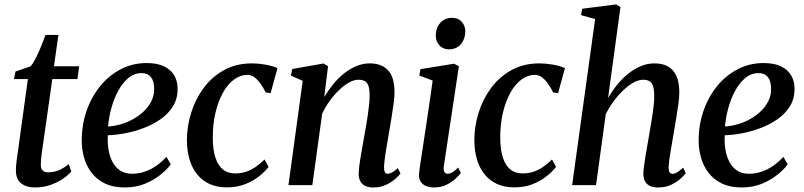

<svg xmlns="http://www.w3.org/2000/svg" viewBox="-20 -837 3636 868"><path d="M173.5 -177.5Q170.5 -157 168.5 -142Q166.5 -127 165.5 -114.8Q164.5 -102.5 164.5 -90.5Q164.5 -74.5 173 -66.2Q181.5 -58 197 -58Q226.5 -58 250.2 -69.2Q274 -80.5 291 -95.5L302 -61.5Q287.5 -44 262.8 -27.5Q238 -11 206 -0.2Q174 10.5 137 10.5Q99.5 10.5 75.2 -8.5Q51 -27.5 52 -70Q52 -76 52.5 -84.5Q53 -93 54.5 -105.2Q56 -117.5 58.2 -133.5Q60.5 -149.5 63.5 -170.5L106 -479.5H43L50 -513.5L118.5 -537.5Q129.5 -549.5 142.2 -575Q155 -600.5 166.5 -629Q178 -657.5 186 -679H244L224 -537.5H338L330 -479.5H216.5Z M752 -94Q737.5 -73.5 708 -49Q678.5 -24.5 637 -7Q595.5 10.5 544 10.5Q492.5 10.5 455.2 -7.2Q418 -25 394.5 -55.5Q371 -86 360 -124.8Q349 -163.5 349.5 -204.5Q350 -275.5 372.2 -338.2Q394.5 -401 434 -449Q473.5 -497 527 -524.5Q580.5 -552 643 -552Q691 -552 721.8 -537Q752.5 -522 767.8 -496Q783 -470 783 -436.5Q783.5 -392 762.8 -357.8Q742 -323.5 707.2 -299Q672.5 -274.5 630.5 -258.5Q588.5 -242.5 545.8 -234.5Q503 -226.5 467.5 -225.5Q465.5 -192 470.5 -161Q475.5 -130 488.5 -105.2Q501.5 -80.5 523.2 -66Q545 -51.5 576.5 -51.5Q607.5 -51.5 635.2 -61.2Q663 -71 687.5 -88.2Q712 -105.5 732.5 -128ZM620.5 -506.5Q587 -506.5 560.5 -484.5Q534 -462.5 514.5 -426.5Q495 -390.5 483.5 -348.2Q472 -306 468.5 -265Q498 -267 527.8 -275.8Q557.5 -284.5 584.2 -299.8Q611 -315 632 -335.5Q653 -356 665.2 -381.5Q677.5 -407 677 -436.5Q676.5 -471.5 662 -489Q647.5 -506.5 620.5 -506.5Z M1005 10Q920.5 10 873 -46.8Q825.5 -103.5 825 -204Q825 -265 843.8 -326Q862.5 -387 899.8 -438Q937 -489 992.2 -519.8Q1047.5 -550.5 1119.5 -550.5Q1147 -550.5 1179.2 -545Q1211.5 -539.5 1234.5 -529L1203.5 -416L1181.5 -419Q1169 -443.5 1155.8 -461.5Q1142.5 -479.5 1128.2 -489Q1114 -498.5 1098.5 -498.5Q1066.5 -498.5 1038 -477.5Q1009.5 -456.5 988 -418Q966.5 -379.5 954 -327Q941.5 -274.5 942 -211.5Q942.5 -159.5 954 -124.2Q965.5 -89 987.5 -71Q1009.5 -53 1042 -53Q1071 -53 1094.2 -61.2Q1117.5 -69.5 1137.8 -83.8Q1158 -98 1176 -116L1194.5 -82.5Q1180 -63.5 1153.5 -41.8Q1127 -20 1090 -5Q1053 10 1005 10Z M1446 -398.5Q1464.5 -429.5 1487 -457Q1509.5 -484.5 1536 -505.5Q1562.5 -526.5 1591.8 -538.5Q1621 -550.5 1652 -550.5Q1704 -550.5 1733.8 -519.8Q1763.5 -489 1763.5 -419Q1763.5 -398.5 1759.5 -368.2Q1755.5 -338 1750 -305Q1744.5 -272 1739.5 -243Q1735.5 -216 1730 -186Q1724.5 -156 1720.8 -128.8Q1717 -101.5 1716 -82Q1716 -65.5 1720.2 -58.5Q1724.5 -51.5 1731.5 -51.5Q1741 -51.5 1752.2 -57.2Q1763.5 -63 1778.5 -77L1790.5 -52.5Q1784 -43.5 1767.2 -28.5Q1750.5 -13.5 1725.2 -1.5Q1700 10.5 1667 10.5Q1644.5 10.5 1629.8 2.8Q1615 -5 1608 -19.5Q1601 -34 1601.5 -54.5Q1602 -67 1604.2 -86.5Q1606.5 -106 1610.5 -129Q1614.5 -152 1618.8 -176Q1623 -200 1627 -222.5Q1631 -245 1635.2 -269.5Q1639.5 -294 1643 -318.2Q1646.5 -342.5 1648.8 -365Q1651 -387.5 1651 -406Q1651 -432.5 1646 -448Q1641 -463.5 1629.8 -470Q1618.5 -476.5 1600 -476.5Q1580.5 -476.5 1558 -464Q1535.5 -451.5 1513.2 -430.2Q1491 -409 1471 -381.5Q1451 -354 1436.5 -323.5L1392 0H1284L1348.5 -471.5L1295.5 -495L1301 -525L1442.5 -550L1463 -538Z M1942 10.5Q1920.5 10.5 1904.2 3.2Q1888 -4 1880 -18.8Q1872 -33.5 1875 -56.5Q1876.5 -73 1881.5 -105.2Q1886.5 -137.5 1893 -180.8Q1899.5 -224 1907 -273.5Q1914.5 -323 1922 -374.2Q1929.5 -425.5 1936 -473L1875.5 -495.5L1881 -524.5L2033 -549L2054.5 -537.5L1986.5 -86Q1984 -67.5 1989.2 -59.5Q1994.5 -51.5 2003 -51.5Q2013.5 -51.5 2024.2 -57.5Q2035 -63.5 2051.5 -79.5L2063.5 -55Q2056 -45 2039.8 -29.5Q2023.5 -14 1998.8 -1.8Q1974 10.5 1942 10.5ZM2009.5 -614Q1983 -614 1966.2 -632.2Q1949.5 -650.5 1950 -677.5Q1950.5 -711.5 1970.8 -734Q1991 -756.5 2023 -756.5Q2051.5 -756.5 2067.5 -738.5Q2083.5 -720.5 2083.5 -695.5Q2083 -660 2063.2 -637Q2043.5 -614 2009.5 -614Z M2304.5 10Q2220 10 2172.5 -46.8Q2125 -103.5 2124.5 -204Q2124.5 -265 2143.2 -326Q2162 -387 2199.2 -438Q2236.5 -489 2291.8 -519.8Q2347 -550.5 2419 -550.5Q2446.5 -550.5 2478.8 -545Q2511 -539.5 2534 -529L2503 -416L2481 -419Q2468.5 -443.5 2455.2 -461.5Q2442 -479.5 2427.8 -489Q2413.5 -498.5 2398 -498.5Q2366 -498.5 2337.5 -477.5Q2309 -456.5 2287.5 -418Q2266 -379.5 2253.5 -327Q2241 -274.5 2241.5 -211.5Q2242 -159.5 2253.5 -124.2Q2265 -89 2287 -71Q2309 -53 2341.5 -53Q2370.5 -53 2393.8 -61.2Q2417 -69.5 2437.2 -83.8Q2457.5 -98 2475.5 -116L2494 -82.5Q2479.5 -63.5 2453 -41.8Q2426.5 -20 2389.5 -5Q2352.5 10 2304.5 10Z M2955.5 10.5Q2932 10.5 2917 3Q2902 -4.5 2895.2 -18.8Q2888.5 -33 2888.5 -54.5Q2889 -67 2891.5 -86.5Q2894 -106 2897.8 -129Q2901.5 -152 2905.8 -176Q2910 -200 2914 -222.5Q2917.5 -245 2921.8 -269.5Q2926 -294 2929.8 -318.2Q2933.5 -342.5 2935.8 -365Q2938 -387.5 2937.5 -406Q2937.5 -432.5 2932.2 -448Q2927 -463.5 2916 -470Q2905 -476.5 2887.5 -476.5Q2867.5 -476.5 2844.2 -463.8Q2821 -451 2797.8 -429Q2774.5 -407 2754 -379Q2733.5 -351 2718.5 -320.5L2674.5 0H2566.5L2670.5 -751L2607 -768.5L2612 -797.5L2765 -817L2785 -805L2729 -394Q2747 -425.5 2770 -453.8Q2793 -482 2820 -503.8Q2847 -525.5 2877 -538Q2907 -550.5 2939 -550.5Q2974 -550.5 2999 -537Q3024 -523.5 3037.5 -494.5Q3051 -465.5 3051 -418.5Q3051 -398 3047 -368Q3043 -338 3037.5 -305Q3032 -272 3027 -243Q3023.5 -222.5 3019.8 -200.2Q3016 -178 3012.2 -156.5Q3008.5 -135 3006 -115.8Q3003.5 -96.5 3002.5 -82Q3002.5 -65.5 3007.2 -58.2Q3012 -51 3019.5 -51Q3029.5 -51 3040.5 -57.5Q3051.5 -64 3068.5 -79L3080 -54Q3073.5 -44.5 3056.8 -29.2Q3040 -14 3014.5 -1.8Q2989 10.5 2955.5 10.5Z M3541 -94Q3526.5 -73.5 3497 -49Q3467.5 -24.5 3426 -7Q3384.5 10.5 3333 10.5Q3281.5 10.5 3244.2 -7.2Q3207 -25 3183.5 -55.5Q3160 -86 3149 -124.8Q3138 -163.5 3138.5 -204.5Q3139 -275.5 3161.2 -338.2Q3183.5 -401 3223 -449Q3262.5 -497 3316 -524.5Q3369.5 -552 3432 -552Q3480 -552 3510.8 -537Q3541.5 -522 3556.8 -496Q3572 -470 3572 -436.5Q3572.5 -392 3551.8 -357.8Q3531 -323.5 3496.2 -299Q3461.5 -274.5 3419.5 -258.5Q3377.5 -242.5 3334.8 -234.5Q3292 -226.5 3256.5 -225.5Q3254.5 -192 3259.5 -161Q3264.5 -130 3277.5 -105.2Q3290.5 -80.5 3312.2 -66Q3334 -51.5 3365.5 -51.5Q3396.5 -51.5 3424.2 -61.2Q3452 -71 3476.5 -88.2Q3501 -105.5 3521.5 -128ZM3409.5 -506.5Q3376 -506.5 3349.5 -484.5Q3323 -462.5 3303.5 -426.5Q3284 -390.5 3272.5 -348.2Q3261 -306 3257.5 -265Q3287 -267 3316.8 -275.8Q3346.5 -284.5 3373.2 -299.8Q3400 -315 3421 -335.5Q3442 -356 3454.2 -381.5Q3466.5 -407 3466 -436.5Q3465.5 -471.5 3451 -489Q3436.5 -506.5 3409.5 -506.5Z"/></svg>

Font: Merriweather 60pt Medium
Style: Italic
Weight: 500
Italic angle: -7.8°
Version: Version 2.101